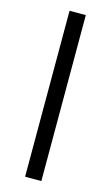

<svg xmlns="http://www.w3.org/2000/svg" viewBox="-118 -803 491 848"><g transform="rotate(15 127.0 -379.5)"><path d="M89.8 0V-758.8H164.1V0Z"/></g></svg>

Font: Gothic A1
Style: Regular
Weight: 400
Designer: HanYang I&C Co.,Ltd.
Foundry: HanYang I&C Co.,Ltd.
Version: Version 2.50